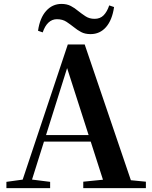

<svg xmlns="http://www.w3.org/2000/svg" viewBox="-20 -975 786 995"><path d="M177.1 -815.6Q186.6 -882.2 219.1 -918.4Q251.5 -954.7 298.9 -954.7Q326.7 -954.7 347.2 -943.9Q367.7 -933.1 384 -919Q402.7 -904.2 422.9 -890.8Q443 -877.4 470.2 -877.4Q499.2 -877.4 517.1 -895.8Q535 -914.1 546 -947L571.1 -938.5Q561.4 -871.2 529.6 -834.7Q497.7 -798.2 449.4 -798.2Q420.5 -798.2 400.5 -808.9Q380.5 -819.6 363.8 -833.4Q345.1 -848.2 324.8 -861.8Q304.5 -875.5 274.9 -875.5Q250.1 -875.5 231.3 -858.1Q212.6 -840.8 201.3 -807.1ZM13.2 0V-32.6L112.6 -46.3H131.1L239.8 -32.6V0ZM82.8 0 331.4 -744.6H418.9L672.2 0H527.6L316.7 -656.5H337.4L334.2 -642.5L132 0ZM193.5 -241.1 200.6 -275H517.8L524.9 -241.1ZM411.5 0V-33.4L546.7 -47H597.4L736 -33.4V0Z"/></svg>

Font: Noto Serif KR
Style: Regular
Weight: 200
Designer: Ryoko NISHIZUKA 西塚涼子 (kana & ideographs); Frank Grießhammer (Latin, Greek & Cyrillic); Wenlong ZHANG 张文龙 (bopomofo); San
Foundry: Adobe
Version: Version 2.001;hotconv 1.1.0;makeotfexe 2.6.0